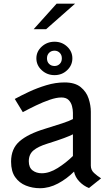

<svg xmlns="http://www.w3.org/2000/svg" viewBox="-20 -1008 602 1040"><path d="M196.5 11.5Q156 11.5 120.2 -2.8Q84.5 -17 62.2 -48.5Q40 -80 40 -132.5Q40 -202.5 85.8 -242.5Q131.5 -282.5 224 -310.5Q278 -327 317.2 -340Q356.5 -353 375 -363V-397Q375 -414 370 -433.5Q365 -453 351.5 -466.5Q338 -480 312.5 -480Q285.5 -480 249.2 -467.5Q213 -455 175 -436.8Q137 -418.5 103.5 -400.5L60 -472Q93 -490 137.2 -510.8Q181.5 -531.5 231.2 -546.5Q281 -561.5 329.5 -561.5Q386 -561.5 417 -536.2Q448 -511 460 -474.2Q472 -437.5 472 -402.5V-111Q472 -87 489.5 -71Q507 -55 527.5 -42L462 10.5Q432.5 -1 409.8 -24.8Q387 -48.5 381 -78.5Q342 -39.5 294.2 -14Q246.5 11.5 196.5 11.5ZM206.5 -69.5Q247.5 -69.5 292.8 -98Q338 -126.5 375 -163V-280.5Q360 -272.5 326.5 -260Q293 -247.5 237 -230Q186.5 -214.5 161.2 -193.2Q136 -172 136 -134.5Q136 -101 156.2 -85.2Q176.5 -69.5 206.5 -69.5ZM275.5 -601Q235 -601 206 -627.8Q177 -654.5 177 -692Q177 -729 206 -755.5Q235 -782 275.5 -782Q315.5 -782 343.8 -755.5Q372 -729 372 -692Q372 -654.5 343.8 -627.8Q315.5 -601 275.5 -601ZM275.5 -650.5Q292 -650.5 303.5 -661.8Q315 -673 315 -692Q315 -710.5 303.5 -722Q292 -733.5 275.5 -733.5Q257.5 -733.5 246 -722Q234.5 -710.5 234.5 -692Q234.5 -673 246 -661.8Q257.5 -650.5 275.5 -650.5ZM162.5 -850 286.5 -988H386.5L230 -850Z"/></svg>

Font: Junction Medium
Style: Regular
Weight: 500
Designer: Caroline Hadilaksono
Foundry: Caroline Hadilaksono, Tyler Finck, The League of Moveable Type
Version: Version 2.000; ttfautohint (v1.8.3)